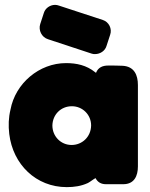

<svg xmlns="http://www.w3.org/2000/svg" viewBox="-20 -759 617 788"><path d="M484 -489C464 -490 444 -490 424 -490C402 -490 383 -483 374 -460C373 -461 371 -462 370 -463C335 -491 295 -500 251 -500C141 -500 43 -417 23 -309C15 -276 14 -243 18 -209C33 -84 128 9 254 9C284 9 313 5 341 -8C352 -14 361 -22 372 -28C381 -11 395 -3 415 -3C446 -3 446 -3 486 -3C531 -3 546 -37 546 -76V-410C546 -451 531 -486 484 -489ZM160 -706 145 -660C137 -635 151 -606 177 -598L356 -539C361 -537 366 -537 370 -537C391 -537 411 -550 417 -570L432 -616C441 -641 427 -669 402 -677L222 -736C217 -738 211 -739 206 -739C186 -739 166 -726 160 -706ZM195 -244C196 -289 230 -323 275 -323C318 -323 354 -289 354 -244C353 -196 316 -164 274 -164C229 -164 195 -200 195 -244Z"/></svg>

Font: Periwinkle
Style: Bold
Weight: 700
Version: Version 2.001